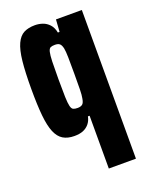

<svg xmlns="http://www.w3.org/2000/svg" viewBox="-136 -589 666 858"><g transform="rotate(-20 197.0 -160.5)"><path d="M230 197V-54H222Q218 -34 206.5 -20Q195 -6 178 1Q161 8 136 8Q104 8 82.5 -5Q61 -18 48.5 -48Q36 -78 31 -128.5Q26 -179 26 -255Q26 -335 31.5 -386.5Q37 -438 50.5 -467Q64 -496 85.5 -507Q107 -518 138 -518Q157 -518 174.5 -512Q192 -506 205.5 -491.5Q219 -477 224 -452H232L236 -510H359V197ZM192 -105Q207 -105 215 -111.5Q223 -118 226 -138Q229 -152 229.5 -180Q230 -208 230 -253Q230 -302 229.5 -331.5Q229 -361 226 -376Q222 -393 214.5 -399Q207 -405 192 -405Q179 -405 171.5 -401.5Q164 -398 160.5 -383.5Q157 -369 156 -339Q155 -309 155 -255Q155 -201 156 -170.5Q157 -140 160.5 -126Q164 -112 171.5 -108.5Q179 -105 192 -105Z"/></g></svg>

Font: Saira ExtraCondensed ExtraBold
Style: Regular
Weight: 800
Width: 2
Designer: Hector Gatti with collaboration of the Omnibus-Type team
Foundry: Omnibus-Type
Version: Version 1.101